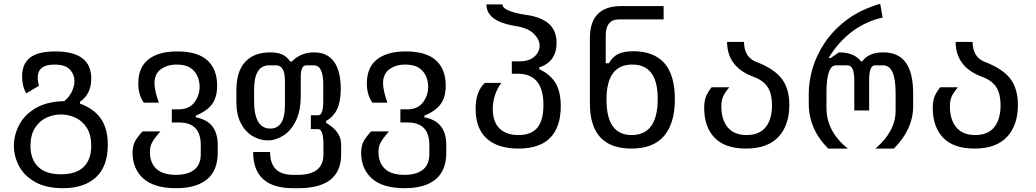

<svg xmlns="http://www.w3.org/2000/svg" viewBox="-20 -780 5440 1008"><path d="M311 208Q222 208 164.5 175.5Q107 143 80 92Q53 41 53 -15Q53 -72 81.5 -125.5Q110 -179 168.5 -213Q227 -247 317 -249Q341 -267 356 -296.5Q371 -326 371 -355Q371 -389 347 -415Q323 -441 265 -441Q178 -441 178 -372Q178 -351 185 -330L118 -290Q96 -327 96 -378Q96 -445 138 -477.5Q180 -510 270 -510Q460 -510 459 -367Q459 -286 400 -246V-236Q474 -209 510 -156.5Q546 -104 546 -20Q546 93 484 150.5Q422 208 311 208ZM459 -14Q459 -72 436 -108.5Q413 -145 376.5 -162Q340 -179 300 -179Q260 -179 223.5 -162Q187 -145 163.5 -108Q140 -71 140 -14Q140 56 180 95.5Q220 135 300 135Q380 135 419.5 96Q459 57 459 -14Z M904 208Q790 208 733 157.5Q676 107 676 21Q676 -10 686.5 -33Q697 -56 728 -90H822Q789 -52 778 -31Q767 -10 767 18Q767 74 800.5 106Q834 138 904 138Q966 138 1000 111Q1034 84 1034 29V-19Q1034 -138 918 -137H882V-206H918Q973 -206 1000.5 -242.5Q1028 -279 1028 -325Q1028 -353 1016.5 -380Q1005 -407 979 -424Q953 -441 908 -441Q858 -441 824.5 -416.5Q791 -392 791 -343Q791 -324 797 -297.5Q803 -271 814 -241H735Q706 -282 706 -342Q706 -426 759 -468Q812 -510 911 -510Q1017 -510 1068.5 -463.5Q1120 -417 1120 -330Q1120 -270 1093.5 -233.5Q1067 -197 1008 -173V-164Q1124 -143 1123 -17V22Q1123 115 1067 161.5Q1011 208 904 208Z M1519 208Q1309 208 1309 18H1398Q1398 139 1520 138H1543Q1679 138 1678 30V-20Q1678 -101 1651 -102H1612V-175H1651Q1677 -175 1677 -248V-337Q1677 -437 1628 -437H1588Q1559 -437 1559 -376V-278Q1559 -198 1533.5 -146Q1508 -94 1468 -68.5Q1428 -43 1385 -43Q1344 -43 1306 -65.5Q1268 -88 1244.5 -133Q1221 -178 1221 -243V-305Q1221 -405 1267 -455Q1313 -505 1399 -505Q1436 -505 1460.5 -494.5Q1485 -484 1504 -457H1512Q1559 -505 1628 -505Q1699 -505 1734 -455.5Q1769 -406 1769 -314Q1769 -247 1750 -207Q1731 -167 1692 -145V-135Q1771 -90 1771 -21V30Q1771 208 1546 208ZM1399 -105Q1477 -105 1476 -232V-355Q1476 -437 1430 -437H1393Q1314 -437 1314 -309V-250Q1314 -105 1399 -105Z M2104 208Q1990 208 1933 157.5Q1876 107 1876 21Q1876 -10 1886.5 -33Q1897 -56 1928 -90H2022Q1989 -52 1978 -31Q1967 -10 1967 18Q1967 74 2000.5 106Q2034 138 2104 138Q2166 138 2200 111Q2234 84 2234 29V-19Q2234 -138 2118 -137H2082V-206H2118Q2173 -206 2200.5 -242.5Q2228 -279 2228 -325Q2228 -353 2216.5 -380Q2205 -407 2179 -424Q2153 -441 2108 -441Q2058 -441 2024.5 -416.5Q1991 -392 1991 -343Q1991 -324 1997 -297.5Q2003 -271 2014 -241H1935Q1906 -282 1906 -342Q1906 -426 1959 -468Q2012 -510 2111 -510Q2217 -510 2268.5 -463.5Q2320 -417 2320 -330Q2320 -270 2293.5 -233.5Q2267 -197 2208 -173V-164Q2324 -143 2323 -17V22Q2323 115 2267 161.5Q2211 208 2104 208Z M2701 0Q2594 0 2535.5 -52.5Q2477 -105 2477 -209Q2477 -301 2526 -345H2612Q2568 -284 2567 -210Q2567 -140 2602.5 -105.5Q2638 -71 2702 -71Q2769 -71 2801 -109.5Q2833 -148 2833 -229Q2833 -393 2698 -393H2667V-458H2707Q2758 -458 2785.5 -482.5Q2813 -507 2813 -540Q2813 -574 2780 -605Q2747 -636 2676 -645Q2533 -671 2534 -757H2618Q2618 -722 2734 -703Q2817 -693 2859.5 -657Q2902 -621 2902 -554Q2902 -507 2880 -474.5Q2858 -442 2811 -426V-417Q2870 -389 2897 -343.5Q2924 -298 2924 -223Q2924 -114 2869 -57Q2814 0 2701 0Z M3295 0Q3076 0 3077 -239V-578Q3076 -747 3239 -748H3464V-678H3229Q3160 -678 3160 -592V-448H3177Q3194 -480 3223.5 -495.5Q3253 -511 3305 -511Q3412 -511 3467.5 -449Q3523 -387 3523 -259Q3523 -133 3466.5 -66.5Q3410 0 3295 0ZM3296 -71Q3433 -71 3433 -261Q3433 -442 3299 -441Q3164 -441 3164 -257Q3164 -71 3296 -71Z M3896 0Q3787 0 3732 -56.5Q3677 -113 3677 -214Q3677 -245 3684.5 -268Q3692 -291 3716 -322H3809Q3784 -292 3775.5 -271.5Q3767 -251 3767 -221Q3767 -152 3800.5 -111.5Q3834 -71 3900 -71Q3966 -71 3999.5 -112Q4033 -153 4033 -228Q4033 -285 4012 -320Q3991 -355 3941 -375Q3798 -425 3797 -560H3886Q3887 -481 3948 -456Q4043 -420 4083.5 -367.5Q4124 -315 4124 -229Q4124 -123 4067 -61.5Q4010 0 3896 0Z M4328 0Q4225 -103 4226 -239V-290Q4226 -352 4246 -421Q4266 -490 4310.5 -556.5Q4355 -623 4426.5 -676.5Q4498 -730 4601 -760L4614 -688Q4437 -648 4330 -476H4342L4384 -505Q4465 -505 4500 -458H4507Q4542 -506 4619 -505Q4774 -505 4774 -291V-222Q4774 -102 4673 0H4576Q4681 -90 4682 -197V-291Q4682 -437 4617 -437H4574Q4542 -437 4543 -355V-200H4465V-355Q4466 -437 4429 -437H4369Q4319 -437 4319 -293V-213Q4319 -90 4431 0Z M5096 0Q4987 0 4932 -56.5Q4877 -113 4877 -214Q4877 -245 4884.5 -268Q4892 -291 4916 -322H5009Q4984 -292 4975.5 -271.5Q4967 -251 4967 -221Q4967 -152 5000.5 -111.5Q5034 -71 5100 -71Q5166 -71 5199.5 -112Q5233 -153 5233 -228Q5233 -285 5212 -320Q5191 -355 5141 -375Q4998 -425 4997 -560H5086Q5087 -481 5148 -456Q5243 -420 5283.5 -367.5Q5324 -315 5324 -229Q5324 -123 5267 -61.5Q5210 0 5096 0Z"/></svg>

Font: PlemolJP35 Console
Style: Regular
Weight: 400
Version: v2.0.3; ttfautohint (v1.8.4.7-5d5b-dirty) -l 6 -r 45 -G 200 